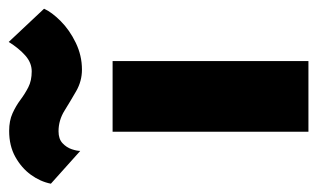

<svg xmlns="http://www.w3.org/2000/svg" viewBox="-232 -578 744 451"><g transform="rotate(-90 140.5 -352.0)"><path d="M57 -460V0H223V-460ZM-65 -605 12 -536Q12 -544 16 -556Q20 -568 30 -577.5Q40 -587 58 -587Q84 -587 106.5 -573Q129 -559 152.5 -545.5Q176 -532 203 -532Q236 -532 266 -546.5Q296 -561 317 -582Q338 -603 346 -621L268 -704Q253 -680 236 -665Q219 -650 199 -650Q177 -650 161.5 -658Q146 -666 132 -676.5Q118 -687 100.5 -695Q83 -703 59 -703Q24 -703 -2 -688.5Q-28 -674 -44 -652Q-60 -630 -65 -605Z"/></g></svg>

Font: Jost ExtraBold
Style: Regular
Weight: 800
Version: Version 3.710